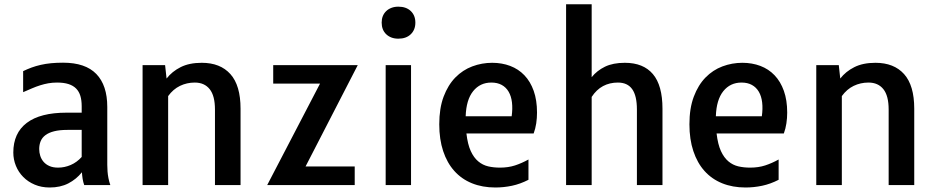

<svg xmlns="http://www.w3.org/2000/svg" viewBox="-20 -855 4327 887"><path d="M41.5 -150.4Q41.5 -240.2 103.8 -287.4Q166 -334.5 287.1 -334.5H357.4V-364.7Q357.4 -391.6 351.3 -411.9Q345.2 -432.1 331.8 -445.8Q318.4 -459.5 296.6 -466.6Q274.9 -473.6 243.7 -473.6Q222.2 -473.6 203.1 -470.2Q184.1 -466.8 165.5 -460.9Q147 -455.1 127.7 -446.8Q108.4 -438.5 86.9 -429.2V-526.4Q106 -535.6 126 -543Q146 -550.3 168.5 -555.4Q190.9 -560.5 216.3 -563Q241.7 -565.4 271.5 -565.4Q374.5 -565.4 425 -513.2Q475.6 -460.9 475.6 -360.8V-127Q475.6 -108.9 475.6 -93.3Q475.6 -77.6 476.8 -62.5Q478 -47.4 481 -32Q483.9 -16.6 489.7 0H369.1Q364.3 -13.2 361.8 -28.3Q359.4 -43.5 358.4 -59.1Q332.5 -26.9 295.7 -7.8Q258.8 11.2 209.5 11.2Q171.4 11.2 140.4 -2Q109.4 -15.1 87.4 -37.4Q65.4 -59.6 53.5 -88.9Q41.5 -118.2 41.5 -150.4ZM161.1 -166.5Q161.1 -150.4 166 -135Q170.9 -119.6 181.4 -107.4Q191.9 -95.2 208.5 -87.9Q225.1 -80.6 248.5 -80.6Q278.3 -80.6 306.6 -92.8Q335 -105 357.4 -129.9V-254.9H291.5Q254.9 -254.9 230 -248.5Q205.1 -242.2 189.7 -230.5Q174.3 -218.8 167.7 -202.4Q161.1 -186 161.1 -166.5Z M638.7 -554.2H742.7L749.5 -492.2Q774.9 -524.9 814.7 -544.9Q854.5 -564.9 912.1 -564.9Q997.6 -564.9 1044.4 -512.7Q1091.3 -460.4 1091.3 -353V0H973.1V-349.1Q973.1 -412.6 948.7 -443.1Q924.3 -473.6 879.9 -473.6Q843.3 -473.6 811.5 -458.3Q779.8 -442.9 756.8 -411.1V0H638.7Z M1458.5 -468.8H1242.2V-554.2H1632.8L1391.6 -85.9H1618.7V0H1214.4Z M1820.3 -676.3Q1802.7 -676.3 1788.6 -681.6Q1774.4 -687 1764.2 -696.8Q1753.9 -706.5 1748.5 -720.2Q1743.2 -733.9 1743.2 -750.5Q1743.2 -767.1 1748.5 -780.5Q1753.9 -793.9 1764.2 -803.7Q1774.4 -813.5 1788.6 -818.8Q1802.7 -824.2 1820.3 -824.2Q1856.4 -824.2 1877.7 -804Q1898.9 -783.7 1898.9 -750.5Q1898.9 -717.3 1877.7 -696.8Q1856.4 -676.3 1820.3 -676.3ZM1761.7 -554.2H1878.9V0H1761.7Z M2009.3 -280.8Q2009.3 -355 2029.5 -408.7Q2049.8 -462.4 2083.7 -497.1Q2117.7 -531.7 2161.9 -548.3Q2206.1 -564.9 2253.9 -564.9Q2298.8 -564.9 2336.9 -550.5Q2375 -536.1 2402.6 -507.3Q2430.2 -478.5 2445.6 -435.3Q2460.9 -392.1 2460.9 -335Q2460.9 -309.6 2457.3 -285.2Q2453.6 -260.7 2445.3 -238.3H2134.8Q2140.6 -188 2154.8 -157.2Q2168.9 -126.5 2189.5 -109.4Q2210 -92.3 2235.4 -86.4Q2260.7 -80.6 2289.6 -80.6Q2328.1 -80.6 2359.4 -90.8Q2390.6 -101.1 2421.4 -118.2V-24.4Q2383.3 -4.9 2345 3.2Q2306.6 11.2 2268.6 11.2Q2208.5 11.2 2160.4 -8.3Q2112.3 -27.8 2078.9 -65.2Q2045.4 -102.5 2027.3 -157Q2009.3 -211.4 2009.3 -280.8ZM2343.8 -317.9Q2348.6 -353 2345.2 -381.8Q2341.8 -410.6 2329.8 -431.2Q2317.9 -451.7 2297.9 -462.6Q2277.8 -473.6 2250 -473.6Q2197.8 -473.6 2165.8 -433.8Q2133.8 -394 2131.3 -317.9Z M2595.2 -835.4H2713.4V-498.5Q2737.8 -528.8 2774.9 -546.9Q2812 -564.9 2866.7 -564.9Q2952.1 -564.9 2996.3 -512.7Q3040.5 -460.4 3040.5 -353V0H2922.4V-349.1Q2922.4 -412.6 2900.6 -443.1Q2878.9 -473.6 2834.5 -473.6Q2796.4 -473.6 2765.9 -457.3Q2735.4 -440.9 2713.4 -407.2V0H2595.2Z M3165 -280.8Q3165 -355 3185.3 -408.7Q3205.6 -462.4 3239.5 -497.1Q3273.4 -531.7 3317.6 -548.3Q3361.8 -564.9 3409.7 -564.9Q3454.6 -564.9 3492.7 -550.5Q3530.8 -536.1 3558.3 -507.3Q3585.9 -478.5 3601.3 -435.3Q3616.7 -392.1 3616.7 -335Q3616.7 -309.6 3613 -285.2Q3609.4 -260.7 3601.1 -238.3H3290.5Q3296.4 -188 3310.5 -157.2Q3324.7 -126.5 3345.2 -109.4Q3365.7 -92.3 3391.1 -86.4Q3416.5 -80.6 3445.3 -80.6Q3483.9 -80.6 3515.1 -90.8Q3546.4 -101.1 3577.1 -118.2V-24.4Q3539.1 -4.9 3500.7 3.2Q3462.4 11.2 3424.3 11.2Q3364.3 11.2 3316.2 -8.3Q3268.1 -27.8 3234.6 -65.2Q3201.2 -102.5 3183.1 -157Q3165 -211.4 3165 -280.8ZM3499.5 -317.9Q3504.4 -353 3501 -381.8Q3497.6 -410.6 3485.6 -431.2Q3473.6 -451.7 3453.6 -462.6Q3433.6 -473.6 3405.8 -473.6Q3353.5 -473.6 3321.5 -433.8Q3289.6 -394 3287.1 -317.9Z M3751 -554.2H3855L3861.8 -492.2Q3887.2 -524.9 3927 -544.9Q3966.8 -564.9 4024.4 -564.9Q4109.9 -564.9 4156.7 -512.7Q4203.6 -460.4 4203.6 -353V0H4085.4V-349.1Q4085.4 -412.6 4061 -443.1Q4036.6 -473.6 3992.2 -473.6Q3955.6 -473.6 3923.8 -458.3Q3892.1 -442.9 3869.1 -411.1V0H3751Z"/></svg>

Font: Tauri
Style: Regular
Weight: 400
Designer: Yvonne Schüttler
Foundry: Yvonne Schüttler
Version: Version 1.003; ttfautohint (v0.93.8-669f) -l 13 -r 13 -G 200